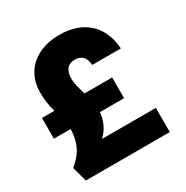

<svg xmlns="http://www.w3.org/2000/svg" viewBox="-173 -903 1018 1052"><g transform="rotate(-30 335.5 -377.0)"><path d="M95 -537C95 -490 102 -448 113 -412H34V-281H140C137 -193 108 -140 45 -89L71 5H602V-148H261C306 -187 322 -242 325 -281H478V-412H303C292 -451 281 -485 281 -516C281 -571 304 -599 349 -599C396 -599 415 -569 418 -526H599C591 -658 509 -759 343 -759C199 -759 95 -677 95 -537Z"/></g></svg>

Font: SVN-Poppins ExtraBold
Style: Regular
Weight: 800
Designer: Ninad Kale (Devanagari), Jonny Pinhorn (Latin)
Foundry: Indian Type Foundry
Version: Version 3.002 2017; ttfautohint (v1.8.3)